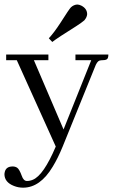

<svg xmlns="http://www.w3.org/2000/svg" viewBox="-21 -661 514 866"><path d="M100.6 155.3Q85 155.3 77.1 131.8Q66.4 102.5 56.6 95.7Q47.9 89.8 36.1 89.8Q4.9 89.8 0 117.2Q-1 121.1 -1 124Q-1 161.1 42 177.7Q61.5 185.5 83 185.5Q160.2 185.5 216.8 90.8Q240.2 52.7 261.7 0L406.2 -356.4Q416 -383.8 427.7 -387.7Q434.6 -389.6 443.4 -389.6Q462.9 -389.6 465.8 -400.4Q467.8 -406.2 467.8 -415H319.3V-389.6H390.6L265.6 -77.1L131.8 -389.6H197.3V-415H6.8V-389.6H54.7L230.5 0Q175.8 128.9 127.9 149.4Q114.3 155.3 100.6 155.3ZM359.4 -569.3Q371.1 -583 372.1 -596.7Q372.1 -622.1 345.7 -635.7Q335.9 -640.6 327.1 -640.6Q311.5 -639.6 298.8 -627.9Q291 -620.1 252 -558.6Q223.6 -514.6 199.2 -488.3L214.8 -471.7Q238.3 -490.2 321.3 -542Q348.6 -559.6 359.4 -569.3Z"/></svg>

Font: Abhaya Libre
Style: Regular
Weight: 400
Designer: Pushpananda Ekanayake, Sol Matas, Pathum Egodawatta
Foundry: Mooniak
Version: Version 1.050 ; ttfautohint (v1.6)